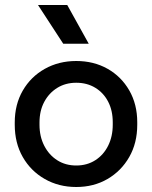

<svg xmlns="http://www.w3.org/2000/svg" viewBox="-20 -738 608 768"><path d="M285 10Q215 10 159 -22Q103 -54 71 -110Q39 -166 39 -239V-248Q39 -320 71 -375.5Q103 -431 159 -462.5Q215 -494 285 -494Q355 -494 410 -463Q465 -432 497 -376.5Q529 -321 529 -249V-239Q529 -166 497 -110Q465 -54 410 -22Q355 10 285 10ZM285 -76Q328 -76 361 -97Q394 -118 412.5 -155Q431 -192 431 -239V-249Q431 -296 412.5 -331.5Q394 -367 361 -387Q328 -407 285 -407Q242 -407 209 -386.5Q176 -366 157 -330.5Q138 -295 138 -248V-239Q138 -192 157 -155Q176 -118 209 -97Q242 -76 285 -76ZM233 -563 132 -718H249L335 -563Z"/></svg>

Font: SUSE Medium
Style: Regular
Weight: 500
Designer: Rene Bieder
Foundry: SUSE
Version: Version 1.000